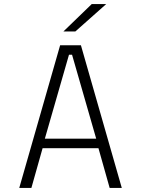

<svg xmlns="http://www.w3.org/2000/svg" viewBox="-20 -922 690 942"><path d="M577.5 0H518L463 -195H189L134 0H74.5L275 -700H377ZM318.5 -653.5 200 -241.5H452L333.5 -653.5ZM349.5 -767.5H291L430 -902H501Z"/></svg>

Font: Trispace Thin ExtraLight
Style: Regular
Weight: 250
Version: Version 1.210